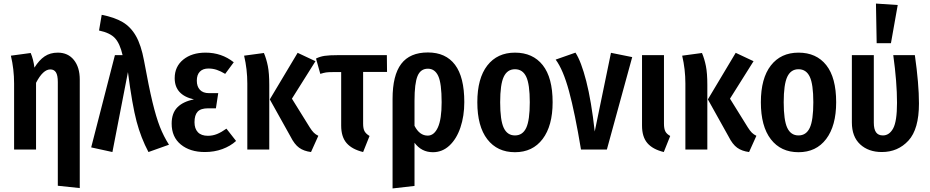

<svg xmlns="http://www.w3.org/2000/svg" viewBox="-20 -838 5212 1076"><path d="M427 -392V216L304 203V-378Q304 -416 293.5 -432.5Q283 -449 262 -449Q221 -449 182 -374V0H59V-370Q59 -450 41 -526L152 -541Q167 -506 173 -459Q199 -501 230 -522Q261 -543 304 -543Q361 -543 394 -502Q427 -461 427 -392Z M787 -499Q814 -351 834.5 -266Q855 -181 876 -127.5Q897 -74 927 -27L812 14Q770 -65 745.5 -157Q721 -249 697 -434L610 14L491 -12L624 -529H667Q652 -594 624.5 -624Q597 -654 535 -667L550 -755Q622 -741 667.5 -714Q713 -687 742 -636Q771 -585 787 -499Z M1290 -489 1242 -424Q1217 -439 1195 -446.5Q1173 -454 1148 -454Q1117 -454 1100 -436.5Q1083 -419 1083 -386Q1083 -353 1100.5 -334.5Q1118 -316 1151 -316H1203L1190 -231H1146Q1105 -231 1087.5 -212Q1070 -193 1070 -153Q1070 -117 1089 -97Q1108 -77 1145 -77Q1172 -77 1196.5 -87Q1221 -97 1249 -117L1303 -48Q1271 -19 1226 -2.5Q1181 14 1128 14Q1045 14 993.5 -28Q942 -70 942 -145Q942 -204 974 -236.5Q1006 -269 1067 -281Q959 -305 959 -400Q959 -465 1007 -504Q1055 -543 1132 -543Q1222 -543 1290 -489Z M1616 -285 1716 -124Q1728 -105 1738.5 -94.5Q1749 -84 1764 -77L1723 14Q1683 9 1656.5 -10Q1630 -29 1608 -73L1492 -281L1648 -542L1748 -495ZM1489 -362V0H1366V-370Q1366 -450 1348 -526L1459 -541Q1473 -508 1481 -468Q1489 -428 1489 -362Z M2051 -76 2015 14Q1953 -1 1922.5 -36Q1892 -71 1892 -134V-434H1846Q1820 -434 1807 -432Q1794 -430 1775 -424L1751 -510Q1773 -521 1799 -525Q1825 -529 1876 -529H2148L2149 -435H2015V-145Q2015 -117 2023 -102.5Q2031 -88 2051 -76Z M2582 -266Q2582 -188 2560.5 -124Q2539 -60 2499 -22.5Q2459 15 2406 15Q2342 15 2303 -38V204L2180 218V-284Q2180 -416 2228.5 -480Q2277 -544 2378 -544Q2478 -544 2530 -475Q2582 -406 2582 -266ZM2455 -265Q2455 -371 2436 -412Q2417 -453 2378 -453Q2337 -453 2320 -412Q2303 -371 2303 -274V-133Q2331 -78 2377 -78Q2413 -78 2434 -124Q2455 -170 2455 -265Z M3077 -265Q3077 -133 3021 -59Q2965 15 2866 15Q2767 15 2711 -57.5Q2655 -130 2655 -265Q2655 -399 2711 -471Q2767 -543 2866 -543Q2966 -543 3021.5 -473Q3077 -403 3077 -265ZM2783 -265Q2783 -164 2803 -121.5Q2823 -79 2866 -79Q2909 -79 2929 -121.5Q2949 -164 2949 -265Q2949 -366 2929 -408Q2909 -450 2866 -450Q2823 -450 2803 -407.5Q2783 -365 2783 -265Z M3313 -101 3404 -542 3523 -518 3381 0H3236Q3202 -205 3169 -326.5Q3136 -448 3094 -504L3205 -543Q3237 -494 3265.5 -383Q3294 -272 3313 -101Z M3701 -145Q3701 -117 3708.5 -102Q3716 -87 3736 -76L3700 14Q3638 -1 3608 -36Q3578 -71 3578 -134V-529H3701Z M4071 -285 4171 -124Q4183 -105 4193.5 -94.5Q4204 -84 4219 -77L4178 14Q4138 9 4111.5 -10Q4085 -29 4063 -73L3947 -281L4103 -542L4203 -495ZM3944 -362V0H3821V-370Q3821 -450 3803 -526L3914 -541Q3928 -508 3936 -468Q3944 -428 3944 -362Z M4666 -265Q4666 -133 4610 -59Q4554 15 4455 15Q4356 15 4300 -57.5Q4244 -130 4244 -265Q4244 -399 4300 -471Q4356 -543 4455 -543Q4555 -543 4610.5 -473Q4666 -403 4666 -265ZM4372 -265Q4372 -164 4392 -121.5Q4412 -79 4455 -79Q4498 -79 4518 -121.5Q4538 -164 4538 -265Q4538 -366 4518 -408Q4498 -450 4455 -450Q4412 -450 4392 -407.5Q4372 -365 4372 -265Z M5130 -258Q5130 -114 5071 -50Q5012 14 4922 14Q4847 14 4800.5 -29Q4754 -72 4754 -152V-529H4877V-151Q4877 -114 4889.5 -96.5Q4902 -79 4928 -79Q4964 -79 4985.5 -118.5Q5007 -158 5007 -262Q5007 -377 4986 -529H5107Q5130 -368 5130 -258ZM5011 -810 4973 -596H4893L4889 -818Z"/></svg>

Font: Fira Sans Compressed Medium
Style: Regular
Weight: 500
Width: 1
Designer: bBox Type GmbH & Carrois Corporate GbR & Edenspiekermann AG
Foundry: bBox Type GmbH & Carrois Corporate GbR & Edenspiekermann AG
Version: Version 4.301